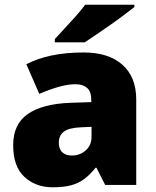

<svg xmlns="http://www.w3.org/2000/svg" viewBox="-20 -786 663 816"><path d="M336 -563Q441 -563 500 -511Q559 -459 559 -363V0H427L390 -73H386Q363 -44 338.5 -25.5Q314 -7 282 1.5Q250 10 204 10Q132 10 84 -34Q36 -78 36 -169Q36 -258 97.5 -301Q159 -344 276 -349L368 -352V-360Q368 -397 350 -412.5Q332 -428 301 -428Q268 -428 228 -416.5Q188 -405 147 -387L92 -513Q140 -538 200.5 -550.5Q261 -563 336 -563ZM325 -245Q273 -243 251.5 -226.5Q230 -210 230 -180Q230 -152 245 -138.5Q260 -125 285 -125Q320 -125 344.5 -147Q369 -169 369 -204V-247ZM551 -756Q533 -742 506 -721.5Q479 -701 448 -679.5Q417 -658 388.5 -638.5Q360 -619 340 -606H213V-620Q230 -639 254 -664.5Q278 -690 302 -717Q326 -744 342 -766H551Z"/></svg>

Font: Noto Sans Myanmar Black
Style: Regular
Weight: 900
Designer: Monotype Design Team
Foundry: Monotype Imaging Inc.
Version: Version 2.107; ttfautohint (v1.8.4.7-5d5b)